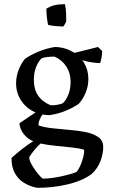

<svg xmlns="http://www.w3.org/2000/svg" viewBox="-20 -687 539 919"><path d="M161 212Q154 212 134 206Q114 200 91 185.5Q68 171 51.5 142.5Q35 114 35 69Q58 48 85.5 26.5Q113 5 139 -11Q112 -22 93.5 -45.5Q75 -69 73 -97L150 -149Q107 -167 82 -204.5Q57 -242 57 -288Q57 -321 69 -352Q81 -383 99 -405Q126 -424 163 -439.5Q200 -455 242 -462Q268 -462 294 -454Q306 -450 316.5 -445Q327 -440 337 -434L449 -462L469 -443Q469 -429 466.5 -414Q464 -399 459 -385Q444 -385 420 -388.5Q396 -392 374 -399L380 -390L383 -385Q403 -351 403 -309Q403 -275 390 -243.5Q377 -212 357 -190Q331 -172 295 -157Q259 -142 218 -136Q201 -136 184 -139Q177 -131 170.5 -116Q164 -101 164 -87Q192 -77 232.5 -73Q273 -69 314 -65Q355 -62 391.5 -54.5Q428 -47 451 -30.5Q474 -14 474 17Q474 49 461 83.5Q448 118 420 145Q374 179 303.5 195.5Q233 212 161 212ZM223 -183Q258 -183 281 -193Q297 -208 307.5 -235Q318 -262 318 -296Q318 -337 297.5 -368.5Q277 -400 241 -416Q201 -416 179 -408Q163 -392 152.5 -365.5Q142 -339 142 -304Q142 -216 223 -183ZM186 168Q208 168 235 164Q262 160 287 154Q312 148 329 142.5Q346 137 347 135Q353 129 361.5 112Q370 95 376.5 72.5Q383 50 383 30Q362 23 325 19Q288 15 247.5 11Q207 7 174 0Q162 11 149.5 25.5Q137 40 128.5 52Q120 64 120 67Q120 79 129 96Q138 113 150 129.5Q162 146 172.5 157Q183 168 186 168ZM210 -568Q206 -588 204 -607.5Q202 -627 202 -646Q212 -651 221.5 -655.5Q231 -660 241 -662Q254 -665 266 -666Q278 -667 291 -667Q296 -644 296.5 -618Q297 -592 297 -585Q297 -583 290.5 -571.5Q284 -560 282 -560Q272 -560 248 -562Q224 -564 210 -568Z"/></svg>

Font: Labrada
Style: Regular
Weight: 400
Designer: Mercedes Jáuregui
Foundry: Omnibus-Type Team
Version: Version 1.000; ttfautohint (v1.8.4.7-5d5b)